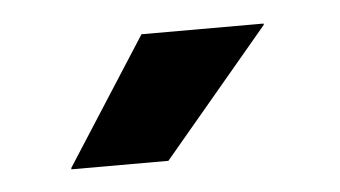

<svg xmlns="http://www.w3.org/2000/svg" viewBox="-27 -721 377 213"><g transform="rotate(-5 161.5 -615.0)"><path d="M136 -685.5H272V-684L153.5 -543H45.5V-544.5Z"/></g></svg>

Font: Anek Gujarati SemiBold
Style: Regular
Weight: 600
Designer: Mrunmayee Ghaisas (Gujarati), Yesha Goshar (Latin)
Foundry: Ek Type
Version: Version 1.003